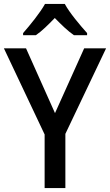

<svg xmlns="http://www.w3.org/2000/svg" viewBox="-20 -961 562 981"><path d="M311 -941H210C186 -897 134 -833 98 -792V-781H163C194 -802 226 -834 260 -869C294 -834 326 -803 358 -781H425V-792C389 -832 335 -896 311 -941ZM261 -383 113 -714H0L208 -274V0H314V-277L522 -714H410Z"/></svg>

Font: Noto Sans Devanagari SemiCondensed Medium
Style: Regular
Weight: 500
Width: 4
Designer: Jelle Bosma - Monotype Design Team
Foundry: Monotype Imaging Inc.
Version: Version 2.004